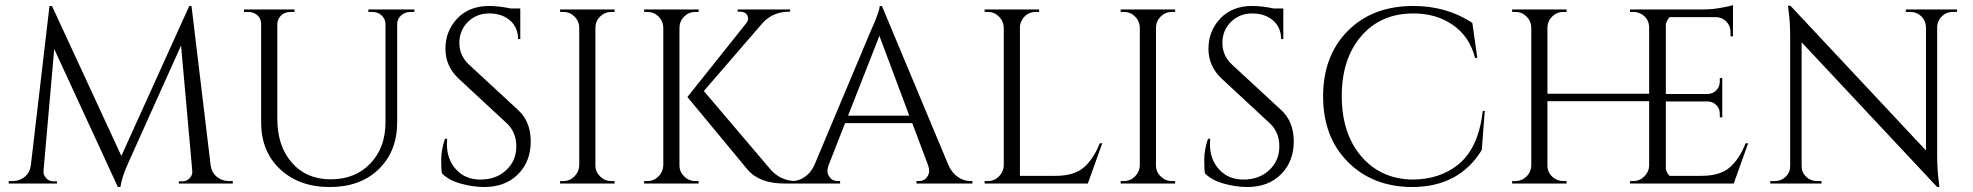

<svg xmlns="http://www.w3.org/2000/svg" viewBox="-20 -738 7934 772"><path d="M900 -10H916V0H699V-9H714Q731 -9 743 -22Q755 -35 753 -52L708 -555L498 -88Q470 -27 464 14H454L198 -541L155 -52Q153 -36 165 -22.5Q177 -9 194 -9H209V0H15V-10H31Q59 -10 79.5 -27Q100 -44 104 -73L179 -714H189L468 -111L741 -714H750L827 -73Q831 -44 852 -27Q873 -10 900 -10Z M1646 -690H1630Q1609 -690 1593.5 -676.5Q1578 -663 1577 -643V-247Q1577 -130 1503 -58Q1429 14 1306 14Q1183 14 1106.5 -57.5Q1030 -129 1030 -246V-640Q1030 -670 1004 -684Q992 -690 977 -690H961V-700H1164V-690H1148Q1126 -690 1111 -676.5Q1096 -663 1095 -642V-260Q1095 -151 1153.5 -84Q1212 -17 1310 -17Q1408 -17 1469 -80.5Q1530 -144 1530 -247V-642Q1529 -663 1514 -676.5Q1499 -690 1477 -690H1461V-700H1646Z M1757 -41Q1754 -55 1754 -95Q1754 -135 1769 -180H1778Q1777 -169 1777 -158Q1777 -97 1814 -56.5Q1851 -16 1912 -16Q1975 -16 2015.5 -54Q2056 -92 2056 -149.5Q2056 -207 2017 -243L1825 -421Q1771 -471 1771 -542Q1771 -613 1818.5 -663.5Q1866 -714 1947 -714Q1985 -714 2033 -704H2072V-581H2063Q2063 -628 2030.5 -656Q1998 -684 1947 -684Q1896 -684 1861.5 -650Q1827 -616 1827 -565Q1827 -514 1867 -477L2064 -295Q2114 -249 2114 -169Q2114 -89 2063 -37.5Q2012 14 1927 14Q1883 14 1833.5 0.5Q1784 -13 1757 -41Z M2245 -10Q2271 -10 2289.5 -28.5Q2308 -47 2309 -73V-628Q2308 -654 2289.5 -672Q2271 -690 2245 -690H2232V-700H2451V-690H2438Q2412 -690 2393.5 -672Q2375 -654 2374 -628V-73Q2374 -47 2393 -28.5Q2412 -10 2438 -10H2451V0H2232V-10Z M2776 -10H2789V0H2570V-10H2583Q2609 -10 2627.5 -28.5Q2646 -47 2647 -73V-628Q2646 -654 2627.5 -672Q2609 -690 2583 -690H2570V-700H2789V-690H2776Q2750 -690 2731.5 -672Q2713 -654 2712 -628V-73Q2712 -47 2731 -28.5Q2750 -10 2776 -10ZM3178 0H3135Q3033 0 2985 -57L2744 -348L2980 -644Q2988 -654 2988 -662Q2988 -670 2985 -676Q2977 -691 2956 -691H2946V-700H3157V-691H3153Q3087 -691 3045 -644L2810 -372L3083 -51Q3123 -11 3178 -10Z M3882 -10H3890V0H3665V-10H3674Q3695 -10 3705.5 -23.5Q3716 -37 3716 -49Q3716 -61 3712 -73L3648 -243H3378L3311 -72Q3307 -60 3307 -48.5Q3307 -37 3317.5 -23.5Q3328 -10 3349 -10H3358V0H3157V-10H3166Q3191 -10 3215 -26Q3239 -42 3254 -73L3480 -611Q3517 -692 3517 -714H3526L3794 -73Q3808 -42 3832 -26Q3856 -10 3882 -10ZM3390 -273H3636L3516 -594Z M3952 -10Q3978 -10 3996.5 -28.5Q4015 -47 4016 -73V-627Q4015 -653 3996.5 -671.5Q3978 -690 3952 -690H3939V-700H4158V-690H4145Q4109 -690 4090 -659Q4081 -644 4081 -627V-31H4224Q4298 -31 4337 -64Q4376 -97 4402 -162H4412L4354 0H3939V-10Z M4499 -10Q4525 -10 4543.5 -28.5Q4562 -47 4563 -73V-628Q4562 -654 4543.5 -672Q4525 -690 4499 -690H4486V-700H4705V-690H4692Q4666 -690 4647.5 -672Q4629 -654 4628 -628V-73Q4628 -47 4647 -28.5Q4666 -10 4692 -10H4705V0H4486V-10Z M4825 -41Q4822 -55 4822 -95Q4822 -135 4837 -180H4846Q4845 -169 4845 -158Q4845 -97 4882 -56.5Q4919 -16 4980 -16Q5043 -16 5083.5 -54Q5124 -92 5124 -149.5Q5124 -207 5085 -243L4893 -421Q4839 -471 4839 -542Q4839 -613 4886.5 -663.5Q4934 -714 5015 -714Q5053 -714 5101 -704H5140V-581H5131Q5131 -628 5098.5 -656Q5066 -684 5015 -684Q4964 -684 4929.5 -650Q4895 -616 4895 -565Q4895 -514 4935 -477L5132 -295Q5182 -249 5182 -169Q5182 -89 5131 -37.5Q5080 14 4995 14Q4951 14 4901.5 0.5Q4852 -13 4825 -41Z M5663 -714Q5797 -714 5900 -646L5920 -505H5911Q5889 -591 5822 -637.5Q5755 -684 5663 -684Q5532 -684 5453.5 -593Q5375 -502 5375 -352Q5375 -202 5452.5 -110.5Q5530 -19 5657 -16Q5769 -16 5844 -77Q5925 -143 5942 -292H5950L5938 -135Q5847 14 5657 14Q5499 13 5399.5 -87Q5300 -187 5300 -350.5Q5300 -514 5399.5 -614Q5499 -714 5663 -714Z M6547 -10Q6573 -10 6591.5 -28.5Q6610 -47 6611 -72V-331H6202V-72Q6202 -46 6221 -28Q6240 -10 6266 -10H6279V0H6060V-10H6073Q6099 -10 6117.5 -28Q6136 -46 6137 -72V-628Q6136 -654 6117.5 -672Q6099 -690 6073 -690H6060V-700H6279V-690H6266Q6240 -690 6221.5 -672Q6203 -654 6202 -628V-361H6611V-628Q6610 -664 6579 -682Q6564 -690 6547 -690H6534V-700H6753V-690H6740Q6714 -690 6695.5 -671.5Q6677 -653 6676 -627V-72Q6677 -46 6695.5 -28Q6714 -10 6740 -10H6753V0H6534V-10Z M6549 -10Q6575 -10 6593.5 -28.5Q6612 -47 6613 -73V-633Q6613 -657 6594 -673.5Q6575 -690 6549 -690H6537L6536 -700H6829Q6860 -700 6896.5 -706Q6933 -712 6948 -718V-592H6938V-610Q6938 -634 6921.5 -651Q6905 -668 6882 -669H6678V-360H6847Q6867 -361 6881 -375Q6895 -389 6895 -410V-424H6905V-266H6895V-281Q6895 -301 6881.5 -315Q6868 -329 6848 -330H6678V-31H6821Q6895 -31 6934 -64Q6973 -97 6999 -162H7009L6951 0H6536V-10Z M7831 -690Q7806 -690 7788 -672.5Q7770 -655 7769 -630V-114Q7769 -56 7776 -4L7778 14H7769L7224 -568V-70Q7224 -45 7242 -27.5Q7260 -10 7285 -10H7304V0H7098V-10H7117Q7142 -10 7160 -27.5Q7178 -45 7178 -71V-590Q7178 -651 7171 -699L7169 -715H7179L7724 -133V-629Q7723 -655 7705 -672.5Q7687 -690 7662 -690H7643V-700H7849V-690Z"/></svg>

Font: Cinzel Decorative
Style: Regular
Weight: 400
Designer: Natanael Gama
Version: Version 1.002;PS 001.002;hotconv 1.0.56;makeotf.lib2.0.21325